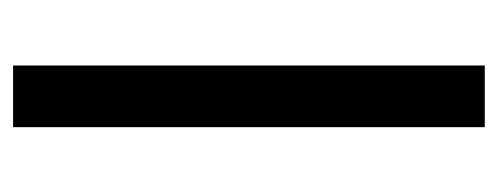

<svg xmlns="http://www.w3.org/2000/svg" viewBox="-250 -490 750 289"><g transform="rotate(90 124.5 -345.0)"><path d="M170.9 -700.2V9.8H78.1V-700.2Z"/></g></svg>

Font: D-DIN-PRO Medium
Style: Regular
Weight: 500
Designer: datto
Foundry: CyberFei
Version: Version 1.000;hotconv 1.0.109;makeotfexe 2.5.65596